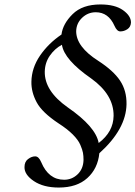

<svg xmlns="http://www.w3.org/2000/svg" viewBox="-20 -727 608 862"><path d="M90 23Q90 -1 106 -13Q122 -25 138 -25Q154 -25 165 1Q198 80 268 80Q303 80 328.5 55.5Q354 31 355 -9Q355 -27 352.5 -41Q350 -55 340.5 -77Q331 -99 306.5 -123.5Q282 -148 243 -173Q169 -222 144.5 -268Q120 -314 121 -360Q122 -422 159.5 -477Q197 -532 256 -572Q262 -620 306 -663.5Q350 -707 431 -707Q496 -707 532 -681.5Q568 -656 568 -626Q567 -606 552 -596Q537 -586 520 -586Q505 -586 494 -611Q467 -672 410 -672Q375 -672 349 -647.5Q323 -623 322 -587Q322 -517 421 -454Q489 -410 519 -365Q549 -320 548 -259Q546 -147 426 -39Q419 30 372 72.5Q325 115 244 115Q175 115 132 86Q89 57 90 23ZM181 -406Q179 -319 284 -245Q410 -158 423 -85Q489 -135 490 -207Q491 -302 389 -375Q268 -459 258 -526Q226 -509 204 -477.5Q182 -446 181 -406Z"/></svg>

Font: Lingua Franca
Style: Italic
Weight: 400
Italic angle: -13°
Version: Version 1.19